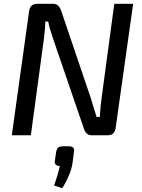

<svg xmlns="http://www.w3.org/2000/svg" viewBox="-20 -710 746 1008"><path d="M679 -690 587 -37Q581 0 547 0H460Q432 0 421 -33L260 -503Q241 -557 233 -597H218Q217 -555 210 -503L142 0H42L133 -653Q139 -690 175 -690H260Q287 -690 300 -657L455 -200Q486 -101 487 -96H504Q507 -153 514 -200L580 -690ZM315 58H341Q375 58 368 89L361 144Q353 203 307 278L264 264Q286 201 294 161Q280 162 273 154.5Q266 147 268 135L275 86Q279 69 286.5 63.5Q294 58 315 58Z"/></svg>

Font: Exo 2.0 Medium
Style: Italic
Weight: 500
Italic angle: -8°
Designer: Natanael Gama
Version: Version 1.001;PS 001.001;hotconv 1.0.70;makeotf.lib2.5.58329